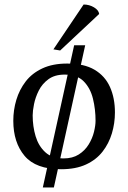

<svg xmlns="http://www.w3.org/2000/svg" viewBox="-20 -742 569 852"><path d="M490 -243Q490 -195 476.5 -150Q463 -105 435 -69Q407 -33 361.5 -12Q316 9 251 9Q139 9 89 -50.5Q39 -110 39 -206Q39 -254 52.5 -299Q66 -344 94 -380.5Q122 -417 168 -438.5Q214 -460 278 -460Q353 -460 399.5 -432.5Q446 -405 468 -356Q490 -307 490 -243ZM404 -206Q404 -257 392.5 -304Q381 -351 351.5 -381Q322 -411 267 -411Q223 -411 195 -390.5Q167 -370 152 -340Q137 -310 131 -280Q125 -250 125 -230Q125 -181 138 -137.5Q151 -94 181 -66.5Q211 -39 262 -39Q302 -39 329.5 -56.5Q357 -74 373.5 -101Q390 -128 397 -156.5Q404 -185 404 -206ZM170 90 309 -541H358L219 90ZM420 -680 247 -518 217 -523 351 -722Q376 -722 397 -709.5Q418 -697 420 -680Z"/></svg>

Font: Average
Style: Regular
Weight: 400
Designer: Eduardo Tunni
Foundry: Eduardo Rodriguez Tunni
Version: Version 1.003; ttfautohint (v1.8.4.7-5d5b)